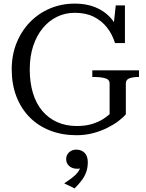

<svg xmlns="http://www.w3.org/2000/svg" viewBox="-20 -740 810 1065"><path d="M678 -277V-106Q663 -88 636.5 -68Q610 -48 573.5 -30Q537 -12 494.5 -1Q452 10 405 10Q324 10 257.5 -16Q191 -42 143.5 -90.5Q96 -139 70.5 -206Q45 -273 45 -355Q45 -435 72 -502Q99 -569 147 -618Q195 -667 258.5 -693.5Q322 -720 395 -720Q458 -720 507 -700.5Q556 -681 590 -645Q624 -609 641 -559L607 -570L622 -710H673V-501H618Q603 -550 573.5 -587.5Q544 -625 500 -647Q456 -669 395 -669Q341 -669 295.5 -646.5Q250 -624 216.5 -583Q183 -542 164 -484.5Q145 -427 145 -355Q145 -283 162.5 -224.5Q180 -166 214 -125.5Q248 -85 296.5 -63Q345 -41 406 -41Q456 -41 493 -53Q530 -65 553.5 -80.5Q577 -96 588 -107V-277Q588 -299 563 -306Q538 -313 501 -313H492V-350H751V-313H746Q720 -313 699 -306Q678 -299 678 -277ZM394 305 336 277Q359 262 379.5 246.5Q400 231 412.5 214Q425 197 427 180L439 188Q432 192 425 194Q418 196 408 196Q381 196 364 181Q347 166 347 143Q347 119 363.5 104.5Q380 90 403 90Q431 90 449 107.5Q467 125 467 160Q467 189 458.5 213.5Q450 238 433.5 260Q417 282 394 305Z"/></svg>

Font: Roboto Serif 72pt
Style: Regular
Weight: 400
Designer: Greg Gazdowicz
Foundry: Commercial Type
Version: Version 1.008